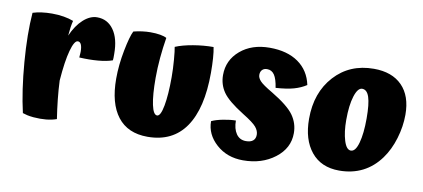

<svg xmlns="http://www.w3.org/2000/svg" viewBox="-60 -770 2239 1017"><g transform="rotate(10 1059.5 -261.0)"><path d="M254 -203Q256 -154 261.5 -102.5Q267 -51 275 1Q250 10 219 13Q188 16 151 13Q130 11 117 8Q104 5 92 1Q65 -116 53 -266.5Q41 -417 50 -531Q72 -538 98 -541.5Q124 -545 153 -545Q187 -545 216.5 -540Q246 -535 269 -526Q265 -511 262 -490.5Q259 -470 257 -445Q282 -502 318 -534.5Q354 -567 392 -567Q448 -567 481 -520.5Q514 -474 514 -392Q514 -378 514 -370.5Q514 -363 513 -357Q482 -346 435.5 -342Q389 -338 335 -341Q336 -356 336.5 -361.5Q337 -367 337 -372Q337 -397 331 -410.5Q325 -424 313 -424Q294 -424 278 -366Q262 -308 254 -203Z M763 10Q657 10 602 -61Q547 -132 547 -265Q547 -338 562.5 -417.5Q578 -497 593 -526Q616 -532 639.5 -535Q663 -538 683 -538Q714 -538 736.5 -534Q759 -530 771 -523Q762 -469 757 -413Q752 -357 752 -305Q752 -213 763 -161.5Q774 -110 794 -110Q813 -110 824 -169Q835 -228 835 -323Q835 -368 831 -416.5Q827 -465 823 -484Q861 -500 917 -509.5Q973 -519 1026 -519Q1031 -496 1033.5 -460Q1036 -424 1036 -382Q1036 -190 967 -90Q898 10 763 10Z M1373 -336Q1463 -282 1493.5 -239Q1524 -196 1524 -143Q1524 -62 1454 -8.5Q1384 45 1283 45Q1197 45 1139 -7Q1081 -59 1081 -130Q1104 -141 1142 -148.5Q1180 -156 1210 -156Q1210 -112 1228.5 -85Q1247 -58 1281 -58Q1306 -58 1319 -69Q1332 -80 1332 -101Q1332 -122 1315.5 -142Q1299 -162 1242 -197Q1157 -250 1129 -290.5Q1101 -331 1101 -382Q1101 -462 1162.5 -514.5Q1224 -567 1320 -567Q1415 -567 1474.5 -525Q1534 -483 1550 -407Q1521 -388 1484 -377.5Q1447 -367 1387 -363Q1380 -410 1365.5 -431.5Q1351 -453 1326 -453Q1309 -453 1299.5 -443Q1290 -433 1290 -416Q1290 -400 1305 -383.5Q1320 -367 1373 -336Z M1590 -233Q1590 -374 1671.5 -463.5Q1753 -553 1883 -553Q1981 -553 2035 -498Q2089 -443 2089 -342Q2089 -279 2069.5 -214Q2050 -149 2015 -101Q1975 -46 1919.5 -18Q1864 10 1794 10Q1697 10 1643.5 -55.5Q1590 -121 1590 -233ZM1890 -287Q1890 -365 1878 -401.5Q1866 -438 1840 -438Q1816 -438 1800.5 -389Q1785 -340 1785 -261Q1785 -196 1799 -150.5Q1813 -105 1837 -105Q1862 -105 1876 -155.5Q1890 -206 1890 -287Z"/></g></svg>

Font: Atma
Style: Bold
Weight: 700
Designer: Gregori Vincens, Jeremie Hornus, Riccardo Olocco, Yoann Minet.
Foundry: black foundry
Version: Version 1.102;PS 1.100;hotconv 1.0.86;makeotf.lib2.5.63406